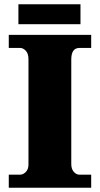

<svg xmlns="http://www.w3.org/2000/svg" viewBox="-20 -877 466 897"><path d="M21 0V-61H74Q88 -61 100.5 -73.5Q113 -86 113 -108V-600Q113 -627 100.5 -640Q88 -653 74 -653H21V-714H406V-653H351Q313 -653 313 -599V-110Q313 -88 324.5 -74.5Q336 -61 351 -61H406V0ZM66 -764V-857H356V-764Z"/></svg>

Font: Noto Serif Tamil Black
Style: Regular
Weight: 900
Designer: Indian Type Foundry, Tom Grace, and the Monotype Design Team
Foundry: Monotype Imaging Inc.
Version: Version 2.004; ttfautohint (v1.8.4.7-5d5b)